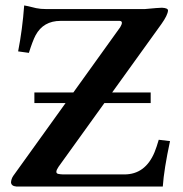

<svg xmlns="http://www.w3.org/2000/svg" viewBox="-20 -678 664 698"><path d="M571.8 0H39.1Q21 -1.5 20 -15.1Q21 -27.8 27.8 -38.1L218.3 -303.2H105V-341.8H246.6L417 -579.1Q430.2 -601.1 415 -602.1H200.2Q137.7 -602.1 109.4 -549.8Q98.6 -529.3 85 -485.8L45.9 -491.2Q61.5 -570.8 67.9 -658.2Q74.7 -657.7 111.3 -648.4Q127.4 -645 148.9 -645H505.9Q557.6 -649.9 568.8 -649.9Q590.3 -648.9 590.8 -640.1Q589.8 -623 566.9 -590.8L387.7 -341.8H527.8V-303.2H359.4L192.9 -71.8Q177.7 -49.3 191.4 -45.9Q198.2 -44.4 209 -43.9H432.1Q508.3 -43.9 542 -125Q549.8 -144.5 557.1 -169.9L598.1 -165Q576.2 -63 571.8 0Z"/></svg>

Font: Linux Libertine O
Style: Semibold
Weight: 700
Designer: Philipp H. Poll
Foundry: Philipp H. Poll
Version: Version 5.0.0